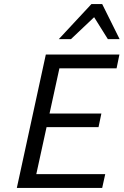

<svg xmlns="http://www.w3.org/2000/svg" viewBox="-20 -927 610 947"><path d="M484 0H63L206 -658H569L555 -590H273L159 -68H499ZM154 -300 169 -367H480L466 -300ZM270 -734 431 -907H484L461 -858L330 -734ZM512 -734 435 -857 431 -907H484L570 -734Z"/></svg>

Font: Ysabeau Infant Medium
Style: Italic
Weight: 500
Italic angle: -12°
Designer: Christian Thalmann (Catharsis Fonts)
Version: Version 2.001;gftools[0.9.30]; featfreeze: ss01,ss02,lnum